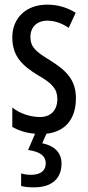

<svg xmlns="http://www.w3.org/2000/svg" viewBox="-20 -567 379 827"><path d="M245 137C245 92 216 61 162 50L180 9C261 0 307 -54 307 -144C307 -226 262 -265 196 -307C133 -345 111 -365 111 -408C111 -450 139 -478 184 -478C217 -478 248 -466 276 -447L306 -512C269 -535 229 -547 183 -547C94 -547 33 -491 33 -406C33 -323 78 -283 145 -242C205 -208 227 -183 227 -141C227 -92 199 -63 152 -63C108 -63 62 -80 33 -104V-20C58 -6 92 6 131 9L101 79C149 86 177 102 177 137C177 166 157 186 114 186C99 186 84 184 71 180V234C84 238 103 240 127 240C201 240 245 204 245 137Z"/></svg>

Font: Noto Sans Devanagari ExtraCondensed
Style: Regular
Weight: 400
Width: 2
Designer: Jelle Bosma - Monotype Design Team
Foundry: Monotype Imaging Inc.
Version: Version 2.004